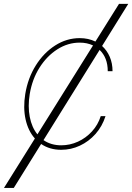

<svg xmlns="http://www.w3.org/2000/svg" viewBox="-64 -747 669 972"><path d="M585.2 -727.3 452.8 -514.2Q477.6 -491.8 491.7 -459.2Q505.7 -426.5 505.7 -386.4H481.5Q481.5 -454.9 440.3 -494.3L156.2 -37.6Q194.6 -11.4 245.7 -11.4Q290.1 -11.4 330.6 -29.8Q371.1 -48.3 401.6 -81.7Q432.2 -115.1 446 -159.1H470.2Q453.5 -106.9 419.4 -68.7Q385.3 -30.5 340.4 -9.6Q295.5 11.4 245.7 11.4Q187.5 11.4 144.2 -18.1L5.7 204.5H-44L112.6 -45.8Q78.5 -84.2 65.5 -142.6Q52.6 -201 63.9 -271.3Q77.1 -351.9 117.2 -415.8Q157.3 -479.8 215.4 -516.9Q273.4 -554 339.5 -554Q383.5 -554 419 -536.6L538.4 -727.3ZM407 -517Q377.1 -531.2 339.5 -531.2Q279.5 -531.2 226.4 -497.3Q173.3 -463.4 136.2 -404.8Q99.1 -346.2 86.6 -271.3Q76.3 -208.5 86.6 -155.2Q96.9 -101.9 125.4 -66.8Z"/></svg>

Font: Inter UI Thin
Style: Italic
Weight: 100
Italic angle: -9.39999°
Designer: Rasmus Andersson
Foundry: rsms
Version: 3.2;8d6f07862